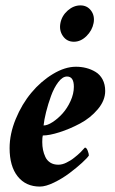

<svg xmlns="http://www.w3.org/2000/svg" viewBox="-20 -686 425 712"><path d="M278.3 -666Q303.2 -666 317.6 -646.7Q332 -627.4 327.1 -600.6Q321.8 -572.8 300.5 -552Q279.3 -531.2 253.9 -531.2Q228 -531.2 213.4 -552.2Q198.7 -573.2 204.1 -600.6Q209.5 -627.9 231.2 -647Q252.9 -666 278.3 -666ZM261.7 -438.5Q281.7 -438.5 299.8 -433.8Q317.9 -429.2 334.2 -419.4Q350.6 -409.7 360.4 -391.4Q370.1 -373 370.1 -348.6Q370.1 -313.5 342.8 -281Q315.4 -248.5 276.9 -228Q238.3 -207.5 200.7 -195.6Q163.1 -183.6 138.7 -183.6Q136.7 -177.7 136.7 -159.2Q136.7 -144 139.4 -130.6Q142.1 -117.2 148.2 -104Q154.3 -90.8 166.5 -83Q178.7 -75.2 196.3 -75.2Q203.1 -75.2 210.9 -77.1Q218.8 -79.1 226.1 -82.8Q233.4 -86.4 240.7 -90.8Q248 -95.2 254.6 -100.6Q261.2 -106 267.1 -110.8Q272.9 -115.7 278.1 -120.8Q283.2 -126 286.1 -129.4Q289.1 -132.8 292 -135.7L294.9 -138.7Q300.8 -138.7 305.2 -127.2Q309.6 -115.7 309.6 -109.4Q304.2 -100.6 283.9 -82Q263.7 -63.5 237.3 -43.7Q210.9 -23.9 180.2 -9Q149.4 5.9 127.9 5.9Q75.7 5.9 45.7 -31.7Q15.6 -69.3 15.6 -136.7Q15.6 -189.5 38.3 -244.6Q61 -299.8 96.2 -342Q131.3 -384.3 176 -411.4Q220.7 -438.5 261.7 -438.5ZM141.6 -220.7Q155.8 -220.7 175 -233.2Q194.3 -245.6 211.9 -265.1Q229.5 -284.7 241.7 -311.5Q253.9 -338.4 253.9 -364.3Q253.9 -402.3 228.5 -402.3Q211.9 -402.3 196 -381.3Q180.2 -360.4 169.2 -330.1Q158.2 -299.8 150.9 -270.5Q143.6 -241.2 141.6 -220.7Z"/></svg>

Font: Amiri
Style: Bold Slanted
Weight: 700
Italic angle: 9°
Designer: Khaled Hosny
Version: Version 000.107